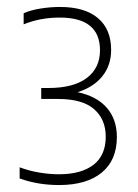

<svg xmlns="http://www.w3.org/2000/svg" viewBox="-20 -834 398 552"><path d="M150 -302Q88.5 -302 36.5 -321V-353Q64.5 -342.5 93.5 -337.8Q122.5 -333 149.5 -333Q213.5 -333 248.8 -360.2Q284 -387.5 284 -441Q284 -491 250.5 -520.2Q217 -549.5 146.5 -549.5H98.5V-581H119Q191.5 -581 229.5 -609.8Q267.5 -638.5 267.5 -689.5Q267.5 -783.5 151.5 -783.5Q95.5 -783.5 48 -764V-796Q68.5 -805 96.8 -809.5Q125 -814 152.5 -814Q223.5 -814 261.5 -782Q299.5 -750 299.5 -690.5Q299.5 -646 274 -614.5Q248.5 -583 203 -569Q258 -557.5 287 -524.2Q316 -491 316 -440Q316 -373.5 272.5 -337.8Q229 -302 150 -302Z"/></svg>

Font: Encode Sans SemiCondensed SemiCondensed Thin
Style: Regular
Weight: 100
Width: 4
Designer: Multiple Designers
Foundry: Impallari Type
Version: Version 3.000; ttfautohint (v1.8.3) -l 8 -r 50 -G 200 -x 14 